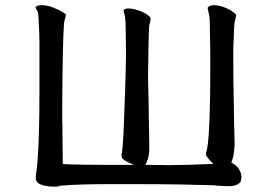

<svg xmlns="http://www.w3.org/2000/svg" viewBox="-20 -676 1040 732"><path d="M793.9 -656.2Q779.3 -656.2 771.5 -646.5Q772.5 -638.2 775.4 -627.4Q779.8 -613.3 779.8 -587.4Q779.8 -561.5 780.8 -533.2Q781.7 -504.9 781.7 -475.6V-406.7Q781.7 -210 772.5 -127.9Q770 -106 766.6 -98.1Q765.1 -93.8 765.1 -88.9Q765.1 -84 768.6 -79.1Q776.4 -68.4 781.7 -63L793.5 -51.3Q692.4 -46.4 620.1 -46.4Q600.6 -46.4 587.4 -46.9Q565.4 -47.4 545.9 -47.4H534.7L539.1 -57.6Q543.9 -67.9 546.6 -82Q549.3 -96.2 549.3 -109.4Q549.3 -134.8 548.3 -176.8Q547.4 -218.8 547.1 -244.9Q546.9 -271 546.6 -281Q546.4 -291 546.4 -300.3Q545.9 -318.8 545.2 -343.5Q544.4 -368.2 544.4 -383.8Q544.4 -407.2 545.7 -474.6Q546.9 -542 547.4 -548.8Q547.9 -570.8 548.6 -575.4Q549.3 -580.1 549.8 -582.5Q550.8 -586.9 552.5 -592.8Q554.2 -598.6 554.2 -606.4Q554.2 -608.9 550.3 -612.8Q546.4 -616.7 541 -620.6Q524.9 -630.9 505.4 -637.2Q485.8 -643.6 468.8 -643.6Q461.9 -643.6 459.5 -642.6Q455.1 -641.1 453.4 -639.4Q451.7 -637.7 450.7 -635.3Q451.7 -631.3 453.1 -627.7Q454.6 -624 455.6 -618.4Q456.5 -612.8 456.8 -610.1Q457 -607.4 457.5 -604.5Q458 -598.6 458.7 -587.6Q459.5 -576.7 459.5 -549.6Q459.5 -522.5 460 -505.4Q460.4 -476.6 460.4 -462.9V-462.4Q459.5 -436.5 459 -400.9Q458.5 -365.2 457 -325.7Q451.7 -183.1 450.7 -164.1Q447.3 -102.5 443.8 -89.4Q443.4 -85.9 443.4 -83.5Q443.4 -74.7 446.8 -71.8Q452.6 -65.4 461.4 -61L489.3 -47.4H390.6Q348.6 -47.4 299.3 -48.1Q250 -48.8 243.7 -49.3Q231 -49.8 225.6 -50.3L219.2 -51.3V-57.6Q219.2 -73.2 218.8 -98.1Q218.3 -123 218.3 -150.4Q218.3 -177.7 218 -194.3Q217.8 -210.9 217.3 -218.3Q217.3 -232.9 217.3 -244.1V-291.5Q217.3 -320.8 218.3 -392.8Q219.2 -464.8 220 -489Q220.7 -513.2 221.2 -527.3Q221.7 -541.5 222.2 -553.7Q223.1 -577.1 224.1 -586.4Q224.1 -593.3 226.6 -600.1Q230 -610.8 231.4 -620.6Q220.2 -632.3 183.1 -647Q159.7 -656.2 140.1 -656.2Q121.1 -656.2 115.2 -648.4Q116.7 -643.1 119.6 -639.2Q125.5 -631.3 126.5 -617.7Q127.4 -592.3 128.4 -573.7Q129.4 -555.2 129.9 -543.9Q130.4 -525.4 130.4 -513.7V-337.4Q130.4 -229 128.4 -170.9Q126.5 -112.8 125 -90.8Q123.5 -68.8 123 -62Q122.6 -55.2 121.8 -48.6Q121.1 -42 120.6 -36.1Q119.1 -24.4 117.7 -14.2Q116.2 -6.8 116.2 -0.5Q116.2 17.1 128.9 24.4Q149.4 35.6 188.5 35.6Q200.2 35.6 206.1 33.7L207.5 32.2Q274.9 25.9 411.1 25.9H477.5Q543 25.9 589.4 26.4L669.9 27.3Q704.1 27.8 729.5 28.8Q754.9 29.8 772.7 29.8Q790.5 29.8 798.3 30.8Q806.2 31.7 811.5 32.2Q835.4 33.7 856.4 33.7Q875.5 33.7 890.1 23.9Q898.9 18.1 898.9 10.7Q898.9 9.3 899.7 4.6Q900.4 0 900.4 -1.2Q900.4 -2.4 900.4 -3.4Q899.9 -17.1 889.6 -33.2Q883.3 -43.5 867.2 -53.2L861.8 -56.6L864.3 -62.5Q869.6 -76.2 872.1 -95.9Q874.5 -115.7 874.5 -130.1Q874.5 -144.5 873.5 -167Q872.6 -189.5 872.6 -204.1Q870.6 -344.2 870.1 -357.9Q869.6 -380.9 869.6 -390.1V-416Q869.1 -440.9 869.4 -463.4Q869.6 -485.8 869.6 -493.2Q870.6 -527.3 872.6 -570.3Q872.6 -583 876 -597.7Q879.4 -609.9 880.4 -618.7Q877.9 -623 868.2 -630.4Q854 -641.1 834.5 -648.4Q814 -656.2 793.9 -656.2Z"/></svg>

Font: Bakudai
Style: ExtraLight
Weight: 200
Version: Version 1.48